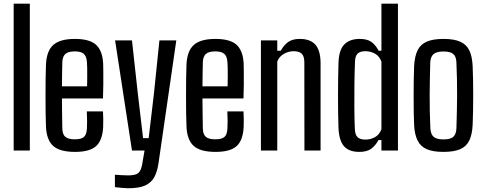

<svg xmlns="http://www.w3.org/2000/svg" viewBox="-20 -820 2641 1046"><path d="M54.5 0V-800H142.5V0Z M389 7.5Q306 7.5 270 -24.8Q234 -57 230.5 -129Q229 -163.5 228.5 -207.2Q228 -251 228 -297.8Q228 -344.5 228.5 -389.2Q229 -434 230.5 -470Q234.5 -544.5 271.5 -576.2Q308.5 -608 388 -608Q468.5 -608 503.5 -575.8Q538.5 -543.5 542 -473.5Q542.5 -462 542.8 -430.2Q543 -398.5 542.8 -358.8Q542.5 -319 541 -283.5H317.5Q317.5 -243.5 318.2 -202.8Q319 -162 319.5 -119.5Q320.5 -87 336.5 -74Q352.5 -61 387.5 -61Q422.5 -61 437.2 -74Q452 -87 453.5 -120Q454.5 -135 454.5 -160Q454.5 -185 453 -213H541Q542 -197.5 542.5 -171.2Q543 -145 542 -129Q538.5 -56 503.8 -24.2Q469 7.5 389 7.5ZM317.5 -349.5H454.5Q455 -376.5 455.2 -403.5Q455.5 -430.5 455 -451.8Q454.5 -473 453.5 -481.5Q451.5 -514 436 -527Q420.5 -540 388 -540Q350.5 -540 335.5 -525.5Q320.5 -511 319.5 -481.5Q319 -449 318.2 -416Q317.5 -383 317.5 -349.5Z M679 205.5Q664.5 205.5 643.2 203.5Q622 201.5 606 199.5V132Q619.5 133 640.5 134.2Q661.5 135.5 677.5 135.5Q719 135.5 733.8 122.5Q748.5 109.5 754.5 75.5L767.5 0H699L607 -600H699L730.5 -313.5L759.5 -67.5H790L819 -313.5L848.5 -600H940.5L843.5 69.5Q837 115 820.5 145.2Q804 175.5 770.8 190.5Q737.5 205.5 679 205.5Z M1154.5 7.5Q1071.5 7.5 1035.5 -24.8Q999.5 -57 996 -129Q994.5 -163.5 994 -207.2Q993.5 -251 993.5 -297.8Q993.5 -344.5 994 -389.2Q994.5 -434 996 -470Q1000 -544.5 1037 -576.2Q1074 -608 1153.5 -608Q1234 -608 1269 -575.8Q1304 -543.5 1307.5 -473.5Q1308 -462 1308.2 -430.2Q1308.5 -398.5 1308.2 -358.8Q1308 -319 1306.5 -283.5H1083Q1083 -243.5 1083.8 -202.8Q1084.5 -162 1085 -119.5Q1086 -87 1102 -74Q1118 -61 1153 -61Q1188 -61 1202.8 -74Q1217.5 -87 1219 -120Q1220 -135 1220 -160Q1220 -185 1218.5 -213H1306.5Q1307.5 -197.5 1308 -171.2Q1308.5 -145 1307.5 -129Q1304 -56 1269.2 -24.2Q1234.5 7.5 1154.5 7.5ZM1083 -349.5H1220Q1220.5 -376.5 1220.8 -403.5Q1221 -430.5 1220.5 -451.8Q1220 -473 1219 -481.5Q1217 -514 1201.5 -527Q1186 -540 1153.5 -540Q1116 -540 1101 -525.5Q1086 -511 1085 -481.5Q1084.5 -449 1083.8 -416Q1083 -383 1083 -349.5Z M1401.5 0V-600H1490.5V-543.5H1509.5Q1527 -575.5 1550.8 -591.8Q1574.5 -608 1613 -608Q1670 -608 1698 -576.8Q1726 -545.5 1726.5 -476V0H1638.5L1638 -483Q1637.5 -514 1623.5 -527.5Q1609.5 -541 1579.5 -541Q1551.5 -541 1526 -526.2Q1500.5 -511.5 1490.5 -484.5V0Z M1937.5 7.5Q1881.5 7.5 1854.2 -23.2Q1827 -54 1824 -124Q1822.5 -163 1822 -209.2Q1821.5 -255.5 1821.5 -303Q1821.5 -350.5 1822.2 -395Q1823 -439.5 1824 -476Q1826 -548 1855.8 -578Q1885.5 -608 1939.5 -608Q1980 -608 2002.8 -592Q2025.5 -576 2043 -543.5H2058V-800H2148V0H2058V-57H2042Q2024.5 -25 2001.2 -8.8Q1978 7.5 1937.5 7.5ZM1970.5 -59.5Q1999.5 -59.5 2023.2 -73Q2047 -86.5 2058 -116V-484.5Q2047 -514 2023.2 -527.5Q1999.5 -541 1970.5 -541Q1941 -541 1928 -527.8Q1915 -514.5 1914 -484.5Q1911.5 -424 1910.8 -358.8Q1910 -293.5 1910.5 -231.8Q1911 -170 1913 -120Q1914 -86 1927.8 -72.8Q1941.5 -59.5 1970.5 -59.5Z M2396 7.5Q2339 7.5 2305 -7.2Q2271 -22 2254.8 -54.8Q2238.5 -87.5 2236 -140.5Q2234.5 -169.5 2234 -209.8Q2233.5 -250 2233.5 -294.2Q2233.5 -338.5 2234 -381.5Q2234.5 -424.5 2236 -459.5Q2239 -513.5 2255 -546Q2271 -578.5 2305.2 -593.2Q2339.5 -608 2396 -608Q2453.5 -608 2487.5 -592.8Q2521.5 -577.5 2537 -545Q2552.5 -512.5 2555 -459.5Q2556.5 -427.5 2557.2 -387Q2558 -346.5 2558 -303.2Q2558 -260 2557.2 -218Q2556.5 -176 2555 -140.5Q2552.5 -87.5 2536.8 -54.8Q2521 -22 2487 -7.2Q2453 7.5 2396 7.5ZM2396 -60.5Q2435 -60.5 2450.2 -75.2Q2465.5 -90 2466.5 -121Q2468 -166.5 2469 -210.8Q2470 -255 2470.2 -299.2Q2470.5 -343.5 2469.5 -388.2Q2468.5 -433 2466.5 -479.5Q2465.5 -512 2449.5 -525.8Q2433.5 -539.5 2396 -539.5Q2358 -539.5 2341.5 -524.8Q2325 -510 2324 -478Q2323 -439.5 2322 -396Q2321 -352.5 2320.8 -306.8Q2320.5 -261 2321.5 -214.5Q2322.5 -168 2324.5 -122.5Q2326 -89.5 2342 -75Q2358 -60.5 2396 -60.5Z"/></svg>

Font: Big Shoulders Text Thin Medium
Style: Regular
Weight: 500
Version: Version 2.002